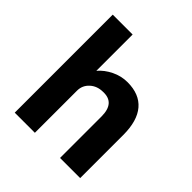

<svg xmlns="http://www.w3.org/2000/svg" viewBox="-198 -882 1025 1025"><g transform="rotate(45 314.5 -370.0)"><path d="M71 0V-740H221V-466Q249 -499 292 -520Q335 -541 382 -541Q472 -541 518.5 -486.5Q565 -432 565 -325V0H413V-313Q413 -415 327 -412Q282 -412 252.5 -385Q223 -358 223 -318V0Z"/></g></svg>

Font: Readex Pro bold
Style: Bold
Weight: 700
Designer: Bonnie Shaver-Troup, Thomas Jockin
Foundry: Lexend
Version: Version 1.200; ttfautohint (v1.8.3)